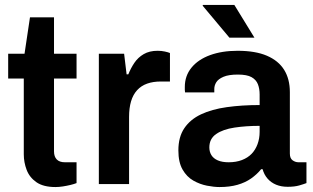

<svg xmlns="http://www.w3.org/2000/svg" viewBox="-20 -743 1262 775"><path d="M204 12Q155 12 127 -7.5Q99 -27 87.5 -57.5Q76 -88 76 -120V-426H13V-526H79L101 -673H198V-526H289V-426H198V-132Q198 -111 209 -99.5Q220 -88 242 -88H289V-4Q279 0 264.5 3.5Q250 7 234 9.5Q218 12 204 12Z M379 0V-526H481L491 -443H498Q508 -468 522.5 -489.5Q537 -511 560 -524.5Q583 -538 616 -538Q632 -538 645.5 -535Q659 -532 666 -529V-414H629Q598 -414 574 -405.5Q550 -397 533.5 -379Q517 -361 509 -334Q501 -307 501 -271V0Z M866 12Q844 12 815.5 6.5Q787 1 760.5 -14Q734 -29 717 -58.5Q700 -88 700 -136Q700 -190 724 -225.5Q748 -261 791.5 -281.5Q835 -302 895.5 -310.5Q956 -319 1028 -319V-362Q1028 -385 1021 -403Q1014 -421 995.5 -431.5Q977 -442 940 -442Q903 -442 882 -433Q861 -424 853 -411Q845 -398 845 -384V-370H727Q726 -375 726 -380Q726 -385 726 -392Q726 -437 753 -470Q780 -503 828 -520.5Q876 -538 939 -538Q1011 -538 1057.5 -518Q1104 -498 1127 -461Q1150 -424 1150 -371V-123Q1150 -104 1161 -96Q1172 -88 1185 -88H1217V-4Q1207 0 1188 5.5Q1169 11 1141 11Q1115 11 1094.5 2.5Q1074 -6 1060 -22Q1046 -38 1040 -60H1034Q1017 -39 993.5 -22.5Q970 -6 938.5 3Q907 12 866 12ZM903 -88Q933 -88 956.5 -97Q980 -106 995.5 -122Q1011 -138 1019.5 -161Q1028 -184 1028 -211V-235Q973 -235 926.5 -228Q880 -221 852.5 -202Q825 -183 825 -148Q825 -130 833.5 -116.5Q842 -103 859.5 -95.5Q877 -88 903 -88ZM1007 -591H906L798 -720L799 -723H926Z"/></svg>

Font: Archivo SemiBold SemiBold
Style: Regular
Weight: 600
Version: Version 2.001